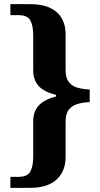

<svg xmlns="http://www.w3.org/2000/svg" viewBox="-20 -780 482 925"><path d="M30 125V72H69Q112 72 126 46.5Q140 21 140 -26V-197Q140 -242 166.5 -271.5Q193 -301 250 -315V-323Q192 -337 166 -366Q140 -395 140 -440V-610Q140 -657 126 -682Q112 -707 69 -707H30V-760H125Q209 -760 252.5 -722Q296 -684 296 -614V-442Q296 -405 311.5 -385Q327 -365 353.5 -357.5Q380 -350 412 -349V-288Q380 -287 353.5 -279Q327 -271 311.5 -251.5Q296 -232 296 -194V-23Q296 45 252.5 85Q209 125 125 125Z"/></svg>

Font: Noto Naskh Arabic UI
Style: Regular
Weight: 400
Designer: Monotype Design Team, David Williams, Mohamad Dakak and Nizar Qandah
Foundry: Monotype Imaging Inc.
Version: Version 2.014